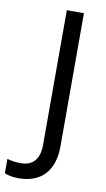

<svg xmlns="http://www.w3.org/2000/svg" viewBox="-177 -761 549 998"><g transform="rotate(10 97.5 -262.0)"><path d="M-3.9 189.9C115.7 189.9 182.1 117.7 182.1 -11.2V-713.9H91.8V-3.9C91.8 70.3 59.1 110.8 -5.9 110.8C-30.8 110.8 -55.2 107.4 -78.1 101.1V176.8C-59.1 185.5 -34.7 189.9 -3.9 189.9Z"/></g></svg>

Font: Noto Reveo Sans
Style: Regular
Weight: 400
Designer: Monotype Design team
Foundry: Monotype Imaging Inc.
Version: Version 1.04